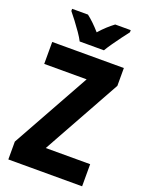

<svg xmlns="http://www.w3.org/2000/svg" viewBox="-170 -1012 832 1093"><g transform="rotate(20 246.0 -465.0)"><path d="M470 0H23V-108L286 -581H29V-714H463V-606L201 -134H470ZM175 -770Q165 -790 146 -817.5Q127 -845 106.5 -872Q86 -899 71 -917V-930H167Q206 -900 248 -852Q271 -878 291.5 -896.5Q312 -915 332 -930H426V-917Q411 -898 391.5 -871.5Q372 -845 353 -818Q334 -791 322 -770Z"/></g></svg>

Font: Noto Sans Devanagari Condensed ExtraBold
Style: Regular
Weight: 800
Width: 3
Designer: Jelle Bosma - Monotype Design Team
Foundry: Monotype Imaging Inc.
Version: Version 2.004; ttfautohint (v1.8.4.7-5d5b)